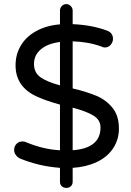

<svg xmlns="http://www.w3.org/2000/svg" viewBox="-20 -839 642 938"><path d="M304 79Q291 79 282 71Q273 63 273 49V-19Q220 -23 171.5 -34.5Q123 -46 77 -65Q66 -70 57.5 -81.5Q49 -93 49 -106Q49 -124 60.5 -136Q72 -148 90 -148Q101 -148 108 -144Q146 -128 188 -117.5Q230 -107 273 -105V-328Q240 -337 212.5 -346.5Q185 -356 163 -366Q56 -413 56 -520Q56 -545 62 -569Q68 -593 81 -615Q107 -660 157.5 -687.5Q208 -715 273 -720V-788Q273 -800 282 -809.5Q291 -819 304 -819Q316 -819 325.5 -809.5Q335 -800 335 -788V-721Q382 -719 424.5 -711Q467 -703 504 -689Q532 -678 532 -649Q532 -634 521 -620.5Q510 -607 492 -607Q485 -607 477 -611Q445 -623 409 -629.5Q373 -636 335 -637V-407Q370 -399 399.5 -389.5Q429 -380 451 -371Q498 -351 529.5 -312.5Q561 -274 561 -210Q561 -158 533 -115Q505 -72 453 -47.5Q401 -23 335 -19V49Q335 62 326.5 70.5Q318 79 304 79ZM273 -422V-634Q212 -626 179 -597.5Q146 -569 146 -527Q146 -484 178 -461.5Q210 -439 273 -422ZM335 -105Q471 -115 471 -216Q471 -253 437 -274Q403 -295 335 -313Z"/></svg>

Font: Huninn
Style: Regular
Weight: 400
Designer: justfont
Foundry: justfont
Version: Version 1.003